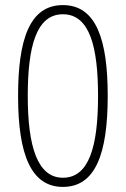

<svg xmlns="http://www.w3.org/2000/svg" viewBox="-20 -815 495 754"><path d="M403 -439C403 -657 359 -795 227 -795C96 -795 51 -660 51 -438C51 -206 103 -81 227 -81C355 -81 403 -211 403 -439ZM89 -438C89 -631 122 -759 227 -759C333 -759 365 -629 365 -438C365 -238 329 -117 227 -117C127 -117 89 -240 89 -438Z"/></svg>

Font: Noto Sans Kannada UI Condensed ExtraLight
Style: Regular
Weight: 200
Width: 3
Designer: Jelle Bosma - Monotype Design Team
Foundry: Monotype Imaging Inc.
Version: Version 2.005